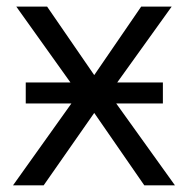

<svg xmlns="http://www.w3.org/2000/svg" viewBox="-20 -555 564 575"><path d="M57.1 -308.1H190.9L28.8 -535.2H121.1L262.2 -330.1L402.8 -535.2H494.1L331.1 -308.1H467.8V-245.1H328.1L503.9 0H412.1L262.2 -216.8L110.8 0H19L193.8 -245.1H57.1Z"/></svg>

Font: XL-Viking
Style: Regular
Weight: 400
Foundry: Ascender Corporation
Version: Version 1.10 March 23, 2015